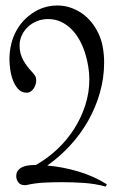

<svg xmlns="http://www.w3.org/2000/svg" viewBox="-20 -669 431 704"><path d="M367.7 15.1Q328.1 4.4 287.4 1.7Q246.6 -1 206.5 -1Q174.3 -1 140.9 0.7Q107.4 2.4 75.7 9.8H68.8Q55.2 9.8 47.4 -0.2Q39.6 -10.3 39.6 -22.9Q39.6 -36.1 46.1 -44.2Q52.7 -52.2 62.5 -56.6Q72.3 -61 84.2 -62.5Q96.2 -64 106.4 -64H111.3Q153.3 -87.4 189.2 -121.1Q225.1 -154.8 251.5 -195.8Q277.8 -236.8 292.7 -283.2Q307.6 -329.6 307.6 -377.9Q307.6 -399.9 303.7 -424.8Q299.8 -449.7 292 -474.4Q284.2 -499 272 -521.5Q259.8 -543.9 242.7 -561.3Q225.6 -578.6 204.1 -588.9Q182.6 -599.1 155.8 -599.1Q135.3 -599.1 116.5 -591.8Q97.7 -584.5 83.3 -571.3Q68.8 -558.1 60.3 -540.3Q51.8 -522.5 51.8 -502Q51.8 -486.3 55.4 -472.9Q59.1 -459.5 65.7 -447.5Q72.3 -435.5 80.8 -424.6Q89.4 -413.6 99.6 -402.8Q105.5 -396 109.1 -389.9Q112.8 -383.8 112.8 -374Q112.8 -366.7 110.4 -358.9Q107.9 -351.1 103.5 -344.5Q99.1 -337.9 92.5 -333.5Q85.9 -329.1 77.6 -329.1Q58.6 -329.1 46.4 -342.8Q34.2 -356.4 27.1 -375.7Q20 -395 17.3 -416Q14.6 -437 14.6 -451.2Q14.6 -480 21 -506.8Q27.3 -533.7 40.5 -557.4Q53.7 -581.1 73.5 -600.3Q93.3 -619.6 119.6 -632.8Q135.3 -640.6 153.1 -644.8Q170.9 -648.9 189.5 -648.9Q214.8 -648.9 237.5 -641.4Q260.3 -633.8 279.8 -620.4Q299.3 -606.9 314.7 -588.1Q330.1 -569.3 340.8 -546.9Q352.5 -522 357.2 -494.6Q361.8 -467.3 361.8 -439.9Q361.8 -383.3 346.4 -329.3Q331.1 -275.4 303.5 -226.6Q275.9 -177.7 237.5 -136Q199.2 -94.2 153.3 -62Q181.6 -59.6 210.9 -54Q240.2 -48.3 268.6 -39.8Q296.9 -31.2 323 -19.5Q349.1 -7.8 371.6 6.8Z"/></svg>

Font: Montez
Style: Regular
Weight: 400
Designer: Astigmatic (AOETI)
Foundry: Astigmatic (AOETI)
Version: Version 1.001